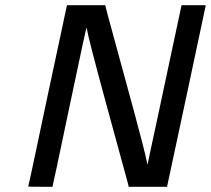

<svg xmlns="http://www.w3.org/2000/svg" viewBox="-20 -714 806 734"><path d="M311 -609Q309 -608 245.5 -305.5Q182 -3 181 -2V0H134Q88 0 88 -1L98 -46Q107 -90 126 -177.5Q145 -265 162 -348L236 -694H382L383 -691Q383 -688 418 -560.5Q453 -433 493 -285.5Q533 -138 541 -97L544 -84L545 -89Q545 -90 553 -128Q561 -166 578.5 -246Q596 -326 610 -394L674 -694H766V-691Q766 -690 693 -347.5Q620 -5 619 -2V0H472L469 -13Q468 -17 392.5 -293Q317 -569 312 -605Z"/></svg>

Font: MathJax_SansSerif
Style: Italic
Weight: 400
Version: Version 1.1